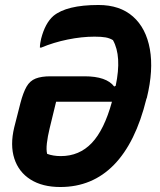

<svg xmlns="http://www.w3.org/2000/svg" viewBox="-20 -735 640 770"><path d="M375 -715Q461 -715 513.5 -668.5Q566 -622 581 -538Q596 -454 569 -343L567 -338Q524 -163 437 -74Q350 15 222 15Q150 15 102.5 -15Q55 -45 37.5 -99Q20 -153 37 -224L62 -322Q73 -364 86.5 -387.5Q100 -411 123 -420Q146 -429 182 -429H319Q407 -429 438 -388L444 -391Q469 -510 433 -574Q420 -582 403.5 -585Q387 -588 359 -588Q308 -588 251.5 -576.5Q195 -565 145 -544H140Q140 -553 141.5 -562Q143 -571 145 -580Q161 -642 194 -671Q247 -715 375 -715ZM224 -109Q298 -109 348 -161.5Q398 -214 429 -327H205L179 -220Q171 -187 168 -160.5Q165 -134 169 -118Q193 -109 224 -109Z"/></svg>

Font: Recursive Mn Csl St
Style: Bold Italic
Weight: 700
Italic angle: -15°
Monospace: yes
Version: Version 1.079;hotconv 1.0.112;makeotfexe 2.5.65598; ttfautoh